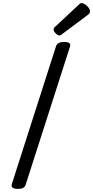

<svg xmlns="http://www.w3.org/2000/svg" viewBox="-20 -1206 601 1240"><path d="M95 14Q73 14 62.5 7Q52 0 56 -16L342 -908Q347 -922 359.5 -928.5Q372 -935 394 -935Q417 -935 427 -928Q437 -921 432 -905L146 -14Q142 0 130 7Q118 14 95 14ZM364 -977Q353 -977 339.5 -990.5Q326 -1004 326 -1014Q326 -1019 327 -1022.5Q328 -1026 335 -1032L488 -1175Q493 -1180 497 -1183Q501 -1186 507 -1186Q517 -1186 530 -1177.5Q543 -1169 552 -1156.5Q561 -1144 561 -1134Q561 -1127 559 -1122Q557 -1117 546 -1109L383 -987Q377 -983 372.5 -980Q368 -977 364 -977Z"/></svg>

Font: Playwrite DE LA
Style: Regular
Weight: 400
Designer: Veronika Burian, José Scaglione
Foundry: TypeTogether
Version: Version 1.002